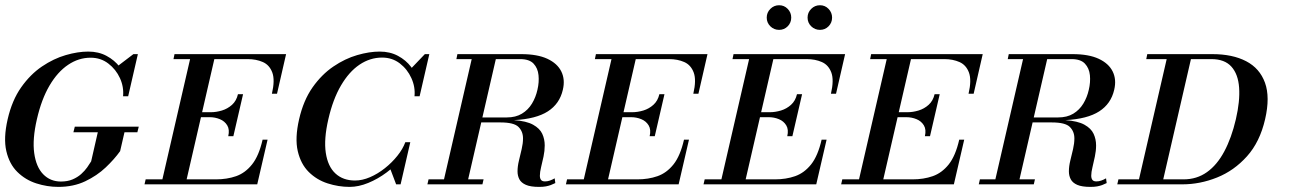

<svg xmlns="http://www.w3.org/2000/svg" viewBox="-21 -722 5076 752"><path d="M207.5 10Q163.5 10 121 -3.8Q78.5 -17.5 47 -48.5Q15.5 -79.5 3.8 -130.2Q-8 -181 9 -255Q26 -329 61.8 -379.8Q97.5 -430.5 143.2 -461.5Q189 -492.5 236.5 -506.2Q284 -520 324.5 -520Q365 -520 396.2 -503.2Q427.5 -486.5 448 -459.8Q468.5 -433 477 -402.8Q485.5 -372.5 481 -345H461Q464.5 -381.5 448.8 -416Q433 -450.5 403.2 -473.2Q373.5 -496 334 -496Q287 -496 245.8 -468.2Q204.5 -440.5 173 -387Q141.5 -333.5 123.5 -255Q105.5 -177 113 -122.5Q120.5 -68 148.2 -39.5Q176 -11 217.5 -11Q243.5 -11 263 -19.2Q282.5 -27.5 296.8 -40.2Q311 -53 320.5 -66.5Q330 -80 336 -90L364 -212.5H468.5L449.5 -130Q427 -98.5 393 -66.2Q359 -34 312.8 -12Q266.5 10 207.5 10ZM266.5 -204 272 -226H522.5L517 -204ZM481 -345Q476.5 -368 469.2 -385.2Q462 -402.5 452.8 -419.2Q443.5 -436 432.5 -457.5L501.5 -510H519Z M610.5 0 728 -510H823L705.5 0ZM545 0 549.5 -19.5H824.5Q868 -19.5 903.8 -32Q939.5 -44.5 966.2 -78Q993 -111.5 1007.5 -175H1027L986.5 0ZM873 -188.5Q879 -214.5 869 -231Q859 -247.5 840.2 -255.2Q821.5 -263 800.5 -263H745.5L750 -282.5H805Q826 -282.5 848.2 -289.2Q870.5 -296 887.8 -311.5Q905 -327 911 -353H931L893 -188.5ZM1044 -355Q1056.5 -408.5 1045.5 -438Q1034.5 -467.5 1008.5 -479Q982.5 -490.5 949 -490.5H658.5L662.5 -510H1099.5L1064 -355Z M1348.5 10Q1304.5 10 1262 -3.8Q1219.5 -17.5 1188.2 -48.5Q1157 -79.5 1145.2 -130.2Q1133.5 -181 1150.5 -255Q1167.5 -329 1203.2 -379.8Q1239 -430.5 1284.8 -461.5Q1330.5 -492.5 1378 -506.2Q1425.5 -520 1466 -520Q1506.5 -520 1537.8 -503.2Q1569 -486.5 1589.2 -459.8Q1609.5 -433 1618.2 -402.8Q1627 -372.5 1622.5 -345H1602.5Q1606 -381.5 1590.2 -416.2Q1574.5 -451 1544.8 -473.8Q1515 -496.5 1475.5 -496.5Q1428.5 -496.5 1387.2 -468.8Q1346 -441 1314.5 -387.2Q1283 -333.5 1265 -255Q1247 -177 1255 -123.5Q1263 -70 1292.8 -42.5Q1322.5 -15 1369.5 -15Q1398 -15 1428.2 -28Q1458.5 -41 1486.2 -63Q1514 -85 1535.2 -111.5Q1556.5 -138 1566.5 -165H1586Q1577 -134 1552.2 -103Q1527.5 -72 1493.2 -46.5Q1459 -21 1421.2 -5.5Q1383.5 10 1348.5 10ZM1530.5 0 1505.5 -66Q1520.5 -81 1530.5 -91.2Q1540.5 -101.5 1548.5 -111Q1556.5 -120.5 1565.2 -133Q1574 -145.5 1586 -165L1548 0ZM1622.5 -345Q1618.5 -373 1613.2 -390.2Q1608 -407.5 1601.8 -421.5Q1595.5 -435.5 1587.5 -452L1643 -510H1660.5Z M2090.5 10Q2057 10 2038.8 2Q2020.5 -6 2013.2 -19.8Q2006 -33.5 2006 -51Q2006 -70.5 2011.5 -93Q2017 -115.5 2022.2 -138Q2027.5 -160.5 2027.5 -180Q2027.5 -207 2009.8 -224.8Q1992 -242.5 1939 -242.5H1819.5L1824.5 -262H1963.5Q1999 -262 2023.2 -276.8Q2047.5 -291.5 2062.5 -316.2Q2077.5 -341 2084 -370.5Q2091 -400 2088.2 -427.5Q2085.5 -455 2068.8 -472.8Q2052 -490.5 2016.5 -490.5H1921L1812.5 -19.5H1873L1868.5 0H1653L1657.5 -19.5H1718L1826.5 -490.5H1766.5L1770.5 -510H2020.5Q2083.5 -510 2122.8 -491.8Q2162 -473.5 2177.5 -442Q2193 -410.5 2183.5 -370.5Q2171 -315.5 2124.8 -285.8Q2078.5 -256 1992 -251.5Q2041 -248 2067 -233.5Q2093 -219 2102.8 -198Q2112.5 -177 2112.5 -152.5Q2112.5 -131 2107.8 -108.8Q2103 -86.5 2098.2 -67Q2093.5 -47.5 2093.5 -34Q2093.5 -23.5 2098 -17.5Q2102.5 -11.5 2113.5 -11.5Q2123.5 -11.5 2132.8 -14.8Q2142 -18 2151.5 -23.5L2154 -5Q2145 -0.5 2136.2 2.8Q2127.5 6 2116.8 8Q2106 10 2090.5 10Z M2261 0 2378.5 -510H2473.5L2356 0ZM2195.5 0 2200 -19.5H2475Q2518.5 -19.5 2554.2 -32Q2590 -44.5 2616.8 -78Q2643.5 -111.5 2658 -175H2677.5L2637 0ZM2523.5 -188.5Q2529.5 -214.5 2519.5 -231Q2509.5 -247.5 2490.8 -255.2Q2472 -263 2451 -263H2396L2400.5 -282.5H2455.5Q2476.5 -282.5 2498.8 -289.2Q2521 -296 2538.2 -311.5Q2555.5 -327 2561.5 -353H2581.5L2543.5 -188.5ZM2694.5 -355Q2707 -408.5 2696 -438Q2685 -467.5 2659 -479Q2633 -490.5 2599.5 -490.5H2309L2313 -510H2750L2714.5 -355Z M2800 0 2917.5 -510H3012.5L2895 0ZM2734.5 0 2739 -19.5H3014Q3057.5 -19.5 3093.2 -32Q3129 -44.5 3155.8 -78Q3182.5 -111.5 3197 -175H3216.5L3176 0ZM3062.5 -188.5Q3068.5 -214.5 3058.5 -231Q3048.5 -247.5 3029.8 -255.2Q3011 -263 2990 -263H2935L2939.5 -282.5H2994.5Q3015.5 -282.5 3037.8 -289.2Q3060 -296 3077.2 -311.5Q3094.5 -327 3100.5 -353H3120.5L3082.5 -188.5ZM3233.5 -355Q3246 -408.5 3235 -438Q3224 -467.5 3198 -479Q3172 -490.5 3138.5 -490.5H2848L2852 -510H3289L3253.5 -355ZM3190.5 -605Q3170.5 -605 3156.2 -619Q3142 -633 3142 -653Q3142 -673 3156.2 -687.2Q3170.5 -701.5 3190.5 -701.5Q3210.5 -701.5 3224.2 -687.2Q3238 -673 3238 -653Q3238 -633 3224.2 -619Q3210.5 -605 3190.5 -605ZM3030.5 -605Q3010.5 -605 2996.2 -619Q2982 -633 2982 -653Q2982 -673 2996.2 -687.2Q3010.5 -701.5 3030.5 -701.5Q3050.5 -701.5 3064.2 -687.2Q3078 -673 3078 -653Q3078 -633 3064.2 -619Q3050.5 -605 3030.5 -605Z M3339 0 3456.5 -510H3551.5L3434 0ZM3273.5 0 3278 -19.5H3553Q3596.5 -19.5 3632.2 -32Q3668 -44.5 3694.8 -78Q3721.5 -111.5 3736 -175H3755.5L3715 0ZM3601.5 -188.5Q3607.5 -214.5 3597.5 -231Q3587.5 -247.5 3568.8 -255.2Q3550 -263 3529 -263H3474L3478.5 -282.5H3533.5Q3554.5 -282.5 3576.8 -289.2Q3599 -296 3616.2 -311.5Q3633.5 -327 3639.5 -353H3659.5L3621.5 -188.5ZM3772.5 -355Q3785 -408.5 3774 -438Q3763 -467.5 3737 -479Q3711 -490.5 3677.5 -490.5H3387L3391 -510H3828L3792.5 -355Z M4250 10Q4216.5 10 4198.2 2Q4180 -6 4172.8 -19.8Q4165.5 -33.5 4165.5 -51Q4165.5 -70.5 4171 -93Q4176.5 -115.5 4181.8 -138Q4187 -160.5 4187 -180Q4187 -207 4169.2 -224.8Q4151.5 -242.5 4098.5 -242.5H3979L3984 -262H4123Q4158.5 -262 4182.8 -276.8Q4207 -291.5 4222 -316.2Q4237 -341 4243.5 -370.5Q4250.5 -400 4247.8 -427.5Q4245 -455 4228.2 -472.8Q4211.5 -490.5 4176 -490.5H4080.5L3972 -19.5H4032.5L4028 0H3812.5L3817 -19.5H3877.5L3986 -490.5H3926L3930 -510H4180Q4243 -510 4282.2 -491.8Q4321.5 -473.5 4337 -442Q4352.5 -410.5 4343 -370.5Q4330.5 -315.5 4284.2 -285.8Q4238 -256 4151.5 -251.5Q4200.5 -248 4226.5 -233.5Q4252.5 -219 4262.2 -198Q4272 -177 4272 -152.5Q4272 -131 4267.2 -108.8Q4262.5 -86.5 4257.8 -67Q4253 -47.5 4253 -34Q4253 -23.5 4257.5 -17.5Q4262 -11.5 4273 -11.5Q4283 -11.5 4292.2 -14.8Q4301.5 -18 4311 -23.5L4313.5 -5Q4304.5 -0.5 4295.8 2.8Q4287 6 4276.2 8Q4265.5 10 4250 10Z M4355 0 4359.5 -19.5H4614.5Q4666.5 -19.5 4706.2 -47.8Q4746 -76 4774.2 -129Q4802.5 -182 4819.5 -255Q4836 -326 4832.2 -378.8Q4828.5 -431.5 4802 -461Q4775.5 -490.5 4723.5 -490.5H4468.5L4472.5 -510H4727.5Q4806.5 -510 4859.8 -482.2Q4913 -454.5 4933.5 -398Q4954 -341.5 4934 -255Q4913.5 -166 4863 -109.8Q4812.5 -53.5 4745.8 -26.8Q4679 0 4610 0ZM4435.5 0 4553 -510H4648L4530.5 0Z"/></svg>

Font: Bodoni Moda SC
Style: Italic
Weight: 400
Italic angle: -13°
Designer: Owen Earl
Foundry: indestructible type
Version: Version 2.005